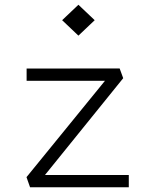

<svg xmlns="http://www.w3.org/2000/svg" viewBox="-20 -788 660 808"><path d="M91.5 -42.5 436 -465.5 429 -448H92V-499.5L483.5 -500L498.5 -459L159.5 -39.5L151.5 -51.5H522V0H106.5ZM241.5 -703 310 -768 378.5 -703 310 -638Z"/></svg>

Font: Monaspace Krypton Var
Style: Regular
Weight: 400
Designer: Riley Cran and the Lettermatic Team
Version: Version 1.101 (Monaspace Krypton Var)